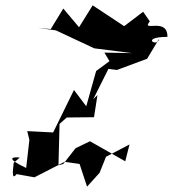

<svg xmlns="http://www.w3.org/2000/svg" viewBox="-20 -647 647 719"><path d="M31 -37C33 -39 18 38 42 5L109 17L222 -41L278 -33L306 52L353 0L377 -60L465 -106L449 -43L317 -118L263 -92L217 -33L199 -28L203 -183L230 -207L332 -208L345 -291L329 -275L386 -389L418 -385L531 -427L576 -502C572 -467 501 -508 607 -509C608 -585 506 -524 541 -567L516 -603L445 -549L327 -627L276 -545L217 -615L170 -538L123 -543L190 -533L333 -466C380 -460 428 -454 475 -448L371 -450L390 -418L340 -381L303 -249L257 -310L179 -151L82 -156L90 -123L78 -18C-1 -55 26 -60 54 -57Z"/></svg>

Font: Charger Distortion
Style: 2It
Weight: 400
Designer: Jasper
Foundry: Cannot Into Space Fonts
Version: Version 0.98